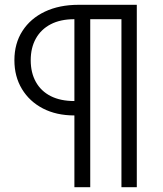

<svg xmlns="http://www.w3.org/2000/svg" viewBox="-20 -680 679 800"><path d="M290 100V-199Q215 -199 159 -228Q103 -257 71.5 -309Q40 -361 40 -429Q40 -499 73.5 -551Q107 -603 167 -631.5Q227 -660 308 -660H550V100H486V-600H356V100ZM290 -259V-600Q232 -600 191.5 -579Q151 -558 129.5 -519.5Q108 -481 108 -429Q108 -377 129.5 -338.5Q151 -300 191.5 -279.5Q232 -259 290 -259Z"/></svg>

Font: Kantumruy Pro
Style: Regular
Weight: 400
Designer: Sovichet Tep
Foundry: Sovichet Tep
Version: Version 1.002